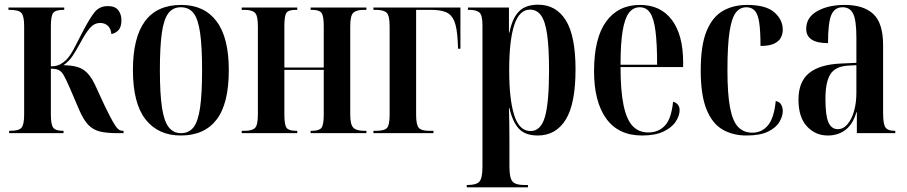

<svg xmlns="http://www.w3.org/2000/svg" viewBox="-20 -568 3867 819"><path d="M19 0V-10H23Q60 -10 71.5 -23Q83 -36 83 -79V-457Q83 -499 71.5 -512.5Q60 -526 20 -526H16V-536H254V-526H251Q217 -526 207 -513Q197 -500 197 -457V-285Q221 -285 236.5 -293.5Q252 -302 264 -314Q280 -331 296 -361.5Q312 -392 333 -433Q362 -489 383 -515.5Q404 -542 440 -542Q471 -542 484.5 -524.5Q498 -507 498 -482Q498 -452 484.5 -438.5Q471 -425 455 -423Q453 -446 440 -458Q427 -470 408 -470Q382 -470 363.5 -448.5Q345 -427 322 -384Q305 -353 290 -330Q275 -307 251 -290Q309 -289 336.5 -270Q364 -251 384 -209L427 -116Q449 -71 462 -48Q475 -25 484 -17.5Q493 -10 503 -10H507V0H480Q436 0 406.5 -7Q377 -14 356.5 -35.5Q336 -57 318 -99L279 -190Q263 -227 253 -245Q243 -263 231 -269Q219 -275 197 -275V-79Q197 -37 207 -23.5Q217 -10 249 -10H251V0Z M751 10Q655 10 601 -58.5Q547 -127 547 -269Q547 -547 753 -547Q851 -547 903.5 -477.5Q956 -408 956 -269Q956 -126 904 -58Q852 10 751 10ZM752 0Q786 0 805.5 -25Q825 -50 833.5 -109Q842 -168 842 -269Q842 -370 833.5 -428.5Q825 -487 805.5 -512Q786 -537 751 -537Q718 -537 698.5 -512Q679 -487 670.5 -428.5Q662 -370 662 -269Q662 -168 671 -109Q680 -50 700 -25Q720 0 752 0Z M1011 0V-10H1023Q1055 -10 1067.5 -22Q1080 -34 1080 -79V-457Q1080 -501 1067.5 -513.5Q1055 -526 1023 -526H1011V-536H1248V-526H1242Q1211 -526 1202 -513.5Q1193 -501 1193 -457V-280H1361V-457Q1361 -501 1351 -513.5Q1341 -526 1311 -526H1305V-536H1543V-526H1532Q1500 -526 1487 -513.5Q1474 -501 1474 -457V-79Q1474 -37 1487 -23.5Q1500 -10 1533 -10H1543V0H1305V-10H1311Q1341 -10 1351 -22.5Q1361 -35 1361 -79V-270H1193V-79Q1193 -34 1203 -22Q1213 -10 1243 -10H1248V0Z M1573 0V-10H1584Q1620 -10 1631 -22.5Q1642 -35 1642 -79V-456Q1642 -502 1629 -514Q1616 -526 1584 -526H1573V-536H1944V-360H1934L1932 -399Q1929 -450 1918 -477.5Q1907 -505 1883.5 -515.5Q1860 -526 1818 -526H1755V-79Q1755 -35 1766.5 -22.5Q1778 -10 1810 -10H1829V0Z M1971 231V221H1976Q2013 221 2025.5 206Q2038 191 2038 142V-460Q2038 -505 2024 -515.5Q2010 -526 1983 -526H1976V-536H2151V-429H2153Q2165 -490 2193.5 -519Q2222 -548 2275 -548Q2352 -548 2393.5 -481.5Q2435 -415 2435 -272Q2435 -125 2393 -57.5Q2351 10 2274 10Q2220 10 2193 -19.5Q2166 -49 2153 -107H2151Q2152 -72 2152.5 -37.5Q2153 -3 2153 33V142Q2153 191 2166 206Q2179 221 2214 221H2232V231ZM2243 -9Q2287 -9 2304.5 -69.5Q2322 -130 2322 -268Q2322 -363 2314 -420Q2306 -477 2288 -502Q2270 -527 2241 -527Q2195 -527 2173.5 -461Q2152 -395 2152 -268Q2152 -144 2173.5 -76.5Q2195 -9 2243 -9Z M2719 10Q2618 10 2566 -62Q2514 -134 2514 -264Q2514 -405 2565.5 -476Q2617 -547 2710 -547Q2798 -547 2846 -483Q2894 -419 2894 -302V-282H2627Q2627 -180 2640 -118.5Q2653 -57 2679 -30Q2705 -3 2745 -3Q2789 -3 2816.5 -32.5Q2844 -62 2851 -134Q2879 -126 2879 -98Q2879 -75 2862.5 -49.5Q2846 -24 2810.5 -7Q2775 10 2719 10ZM2783 -292Q2783 -382 2776 -436Q2769 -490 2753 -513.5Q2737 -537 2709 -537Q2681 -537 2663 -513.5Q2645 -490 2636 -436.5Q2627 -383 2627 -292Z M3164 10Q3106 10 3062 -15.5Q3018 -41 2993.5 -102Q2969 -163 2969 -267Q2969 -375 2994 -435.5Q3019 -496 3063.5 -521.5Q3108 -547 3167 -547Q3247 -547 3283 -515.5Q3319 -484 3319 -441Q3319 -424 3311.5 -408.5Q3304 -393 3283.5 -382.5Q3263 -372 3224 -372Q3224 -436 3218.5 -472Q3213 -508 3199.5 -522.5Q3186 -537 3164 -537Q3136 -537 3118.5 -514Q3101 -491 3092 -433Q3083 -375 3083 -268Q3083 -168 3094 -109.5Q3105 -51 3128.5 -26.5Q3152 -2 3189 -2Q3230 -2 3256 -33.5Q3282 -65 3289 -137Q3305 -134 3312 -122Q3319 -110 3319 -94Q3319 -73 3305 -48.5Q3291 -24 3257 -7Q3223 10 3164 10Z M3511 10Q3458 10 3422 -29Q3386 -68 3386 -143Q3386 -219 3431 -256Q3476 -293 3567 -297L3633 -300V-407Q3633 -481 3619.5 -509Q3606 -537 3574 -537Q3540 -537 3526 -504Q3512 -471 3512 -384Q3419 -384 3419 -445Q3419 -494 3466 -520.5Q3513 -547 3583 -547Q3664 -547 3705.5 -508Q3747 -469 3747 -375V-85Q3747 -39 3757 -24.5Q3767 -10 3796 -10H3799V0H3635V-89H3633Q3618 -38 3586.5 -14Q3555 10 3511 10ZM3554 -17Q3577 -17 3595 -38Q3613 -59 3623 -94Q3633 -129 3633 -172V-290L3595 -288Q3542 -284 3521.5 -250.5Q3501 -217 3501 -146Q3501 -74 3514 -45.5Q3527 -17 3554 -17Z"/></svg>

Font: Noto Serif Display ExtraCondensed SemiBold
Style: Regular
Weight: 600
Width: 2
Designer: Monotype Design Team
Foundry: Monotype Imaging Inc.
Version: Version 2.009